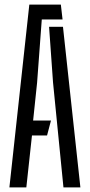

<svg xmlns="http://www.w3.org/2000/svg" viewBox="-20 -820 393 840"><path d="M21.1 0 108.3 -800H246.2L253.7 -734.8H162.8L142.3 -458.4L124.9 -292.6H203L185.9 -227.4H119.9L95.2 0ZM257.6 0 212 -459.4 194.7 -702.7H255.5L331.7 0Z"/></svg>

Font: Big Shoulders Stencil Thin
Style: Regular
Weight: 100
Designer: Patric King
Foundry: XO Type Co
Version: Version 2.001